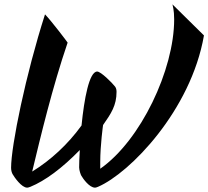

<svg xmlns="http://www.w3.org/2000/svg" viewBox="-20 -774 958 883"><path d="M441 -28C441 -108 454 -199 454 -199C491 -252 516 -289 516 -352C516 -365 512 -372 509 -376C496 -393 444 -445 427 -445C390 -445 367 -318 355 -197C293 -111 213 -37 128 15C167 -147 221 -373 291 -578C292 -578 217 -677 187 -708C99 -434 31 -104 31 -2C31 11 35 22 38 27C46 41 79 89 105 89C107 89 113 88 120 85C188 57 265 0 347 -84C345 -51 344 -22 344 -4C344 9 351 29 354 34C362 48 391 89 417 89C419 89 425 88 431 85C577 22 858 -266 918 -611L773 -754C774 -748 781 -729 781 -685C781 -453 627 -128 441 2C441 -5 441 -15 441 -28Z"/></svg>

Font: Yesteryear
Style: Regular
Weight: 400
Designer: Astigmatic (AOETI)
Foundry: Astigmatic (AOETI)
Version: Version 1.000